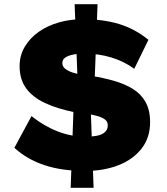

<svg xmlns="http://www.w3.org/2000/svg" viewBox="-20 -810 803 921"><path d="M389 10Q276 10 192.5 -18Q109 -46 49 -101L131 -253Q193 -204 258.5 -179Q324 -154 391 -154Q418 -154 443 -158.5Q468 -163 482.5 -175.5Q497 -188 497 -209Q497 -226 484.5 -236Q472 -246 452 -252Q432 -258 410 -262Q388 -266 370 -267.5Q352 -269 341 -271Q255 -288 195.5 -316Q136 -344 105 -387Q74 -430 74 -493Q74 -544 99 -586Q124 -628 166 -657.5Q208 -687 262.5 -702.5Q317 -718 377 -718Q474 -718 550.5 -695Q627 -672 692 -619L624 -480Q575 -516 513.5 -534.5Q452 -553 385 -553Q354 -553 330 -548Q306 -543 292.5 -533.5Q279 -524 279 -507Q279 -491 293 -480Q307 -469 328.5 -462Q350 -455 374.5 -451.5Q399 -448 418 -446Q475 -437 526 -422.5Q577 -408 616.5 -384Q656 -360 678 -321Q700 -282 700 -224Q700 -149 658.5 -96.5Q617 -44 547 -17Q477 10 389 10ZM319 91 336 -380 413 -347 429 91ZM431 -345 354 -378 338 -790H448Z"/></svg>

Font: Lexend Exa ExtraBold
Style: Regular
Weight: 800
Designer: Bonnie Shaver-Troup, Thomas Jockin
Foundry: Lexend
Version: Version 1.007